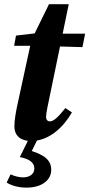

<svg xmlns="http://www.w3.org/2000/svg" viewBox="-20 -640 415 892"><path d="M45.6 -427.3H165.1L170 -426.7L363 -421L375.5 -483.6H172.8V-488.7L54.3 -474.6L45.6 -427.3ZM124.1 15.1C209.3 15.1 275.3 -50.4 314.2 -117.6L283.7 -138C250.6 -95.8 229.2 -76.1 211.5 -76.1C201.7 -76.1 194 -83.3 194 -96.9C194 -106.9 196.3 -120.7 200.1 -139.9L299.4 -620.5H207.6L126.4 -455L60.9 -153.3C53.7 -119.4 46.9 -82.4 46.9 -53C46.9 -8.3 77.2 15.1 124.1 15.1ZM72 89.9C113.3 97.6 139.5 113.6 139.5 142.7C139.5 168.4 118 184 87.3 184C68 184 48.3 178.7 29.1 170.1L11 208C31.3 221.7 65.3 231.7 102.9 231.7C178.3 231.7 218 193.4 218 149.8C218 102.1 184.7 76.8 105.3 55L118.7 79.6L158 0H116.4L72 89.9Z"/></svg>

Font: Source Serif 4 Variable
Style: Italic
Weight: 400
Italic angle: -12°
Designer: Frank Grießhammer
Foundry: Adobe Systems Incorporated
Version: Version 4.004;hotconv 1.0.116;makeotfexe 2.5.65601